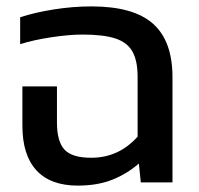

<svg xmlns="http://www.w3.org/2000/svg" viewBox="-20 -570 623 600"><path d="M50 -177V-300H158V-187Q158 -128 181.5 -102.5Q205 -77 265 -77Q351 -77 410 -143V-330Q410 -381 393.5 -409.5Q377 -438 340 -450Q303 -462 238 -462Q196 -462 140 -453.5Q84 -445 43 -432V-516Q88 -531 148 -540.5Q208 -550 266 -550Q397 -550 458 -496Q519 -442 519 -329V0H420L414 -59Q376 -26 330 -8Q284 10 223 10Q138 10 94 -37.5Q50 -85 50 -177Z"/></svg>

Font: Kanit
Style: Regular
Weight: 400
Designer: Katatrad Team
Foundry: Cadson Demak
Version: Version 1.001